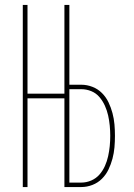

<svg xmlns="http://www.w3.org/2000/svg" viewBox="-20 -755 540 775"><path d="M72 0V-735H91V-377H240V-735H260V-413H308Q331 -413 353 -404.5Q375 -396 391.5 -379.5Q408 -363 418 -342Q428 -321 434 -298.5Q440 -276 442 -253Q444 -230 444 -207Q444 -183 442 -160Q440 -137 434 -114.5Q428 -92 418 -71Q408 -50 391.5 -33.5Q375 -17 353 -8.5Q331 0 308 0H240V-358H91V0ZM260 -18H308Q329 -18 348.5 -26.5Q368 -35 381.5 -50.5Q395 -66 403.5 -85Q412 -104 416.5 -124.5Q421 -145 423 -165.5Q425 -186 425 -207Q425 -227 423 -248Q421 -269 416.5 -289Q412 -309 403.5 -328Q395 -347 381.5 -363Q368 -379 348.5 -387Q329 -395 308 -395H260Z"/></svg>

Font: Iosevka SS18 Thin
Style: Regular
Weight: 100
Monospace: yes
Designer: Belleve Invis
Foundry: Belleve Invis
Version: Version 25.1.1; ttfautohint (v1.8.4)